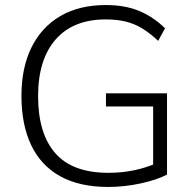

<svg xmlns="http://www.w3.org/2000/svg" viewBox="-20 -733 767 761"><path d="M409 8Q295 8 218.5 -34.5Q142 -77 103.5 -158Q65 -239 65 -353Q65 -465 105 -545.5Q145 -626 219.5 -669.5Q294 -713 399 -713Q476 -713 532 -689.5Q588 -666 634 -621L607 -571Q574 -602 543.5 -620.5Q513 -639 478.5 -647.5Q444 -656 399 -656Q270 -656 200.5 -576.5Q131 -497 131 -352Q131 -204 199 -126Q267 -48 410 -48Q463 -48 511 -58Q559 -68 602 -87L587 -47V-311H400V-363H642V-41Q602 -20 537.5 -6Q473 8 409 8Z"/></svg>

Font: Mulish ExtraLight Light
Style: Regular
Weight: 300
Version: Version 3.603